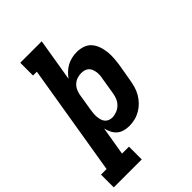

<svg xmlns="http://www.w3.org/2000/svg" viewBox="-303 -850 1170 1170"><g transform="rotate(-45 282.5 -265.0)"><path d="M-35 205V95H13L132 -625H99V-735H284L238 -458Q251 -476 268 -492Q285 -508 305 -518.5Q325 -529 346.5 -533.5Q368 -538 390 -538Q417 -538 442.5 -529Q468 -520 484.5 -500.5Q501 -481 509.5 -456.5Q518 -432 521 -405.5Q524 -379 522 -351Q520 -323 516 -296L497 -186Q493 -161 486 -137Q479 -113 466 -90.5Q453 -68 434.5 -49Q416 -30 393.5 -17Q371 -4 346.5 2Q322 8 297 8Q274 8 253 2Q232 -4 216.5 -17.5Q201 -31 191.5 -50Q182 -69 177 -90Q177 -90 177 -90Q177 -90 177 -90L146 95H206V205ZM260 -102Q279 -102 298.5 -109.5Q318 -117 333 -131.5Q348 -146 356 -165Q364 -184 367 -204L385 -314Q388 -327 388.5 -341Q389 -355 387 -367.5Q385 -380 380 -392Q375 -404 365.5 -412.5Q356 -421 343.5 -424.5Q331 -428 317 -428Q300 -428 282.5 -422.5Q265 -417 251 -404.5Q237 -392 229 -375Q221 -358 218 -341L200 -231Q198 -217 196.5 -202.5Q195 -188 196 -174.5Q197 -161 200.5 -147.5Q204 -134 212 -123.5Q220 -113 232.5 -107.5Q245 -102 260 -102Z"/></g></svg>

Font: Iosevka Slab XBdEx
Style: Italic
Weight: 800
Width: 7
Italic angle: -9°
Monospace: yes
Designer: Belleve Invis
Foundry: Belleve Invis
Version: Version 11.1.1; ttfautohint (v1.8.3)